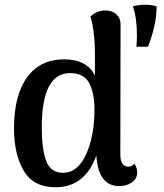

<svg xmlns="http://www.w3.org/2000/svg" viewBox="-20 -776 689 809"><path d="M591 -756Q620 -756 640 -749Q640 -707 629.5 -662Q619 -617 603 -579H555Q557 -607 557 -627Q557 -699 540 -749Q562 -756 591 -756ZM546 -87Q558 -69 558 -49Q558 -24 536.5 -8Q515 8 482 8Q394 8 386 -121Q338 13 214 13Q121 13 80 -56.5Q39 -126 39 -235Q39 -374 94 -450Q149 -526 251 -526Q299 -526 332 -508Q365 -490 380 -457V-543Q380 -644 361 -707Q389 -732 424 -732Q452 -732 470 -716Q488 -700 488 -674L487 -126Q487 -74 520 -74Q539 -74 546 -87ZM378 -314Q378 -383 356 -425.5Q334 -468 275 -468Q156 -468 156 -238Q156 -146 175 -97Q194 -48 245 -48Q308 -48 343 -126Q378 -204 378 -314Z"/></svg>

Font: Arima Madurai
Style: Bold
Weight: 700
Designer: Joana Correia and Natanael Gama
Foundry: NDISCOVER
Version: Version 1.019